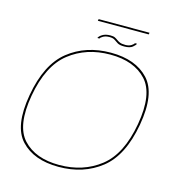

<svg xmlns="http://www.w3.org/2000/svg" viewBox="-121 -950 996 1061"><g transform="rotate(15 377.0 -419.0)"><path d="M309 4Q167 4 93.5 -74.8Q20 -153.5 52.5 -337.5Q84.5 -521.5 184.5 -601Q284.5 -680.5 427 -680.5Q569.5 -680.5 643 -601Q716.5 -521.5 684 -337.5Q651.5 -153.5 551.5 -74.8Q451.5 4 309 4ZM309.5 -7Q446.5 -7 543.8 -83Q641 -159 672.5 -337.8Q704 -516.5 633.5 -593Q563 -669.5 426.5 -669.5Q290 -669.5 192.8 -593Q95.5 -516.5 64 -337.8Q32.5 -159 103 -83Q173.5 -7 309.5 -7ZM487.5 -732.5Q461.5 -732.5 449.5 -739.8Q437.5 -747 427.2 -754.5Q417 -762 396.5 -762Q375 -762 360.8 -754Q346.5 -746 344.5 -739.5H332.5Q336.5 -750.5 354 -761.2Q371.5 -772 399.5 -772Q416.5 -772 425.5 -767.5Q434.5 -763 442 -757.2Q449.5 -751.5 460.2 -747Q471 -742.5 491.5 -742.5Q512 -742.5 525 -750.8Q538 -759 540.5 -765.5H552.5Q550 -757.5 535 -745Q520 -732.5 487.5 -732.5ZM310.5 -832 312.5 -842H603.5L601.5 -832Z"/></g></svg>

Font: Anybody ExtraExpanded Thin
Style: Italic
Weight: 100
Width: 8
Italic angle: -10°
Designer: Tyler Finck
Foundry: Etcetera Type Company
Version: Version 1.010; ttfautohint (v1.8.3) -l 8 -r 50 -G 200 -x 14 